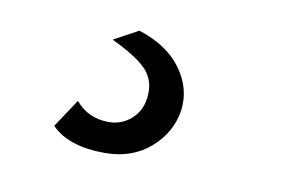

<svg xmlns="http://www.w3.org/2000/svg" viewBox="-41 -92 561 370"><g transform="rotate(10 240.0 93.0)"><path d="M206.1 -28.8Q262.7 -10.7 290 27.1Q317.4 64.9 312 107.9Q305.7 152.3 270 183.6Q234.4 214.8 181.2 214.8Q109.4 214.8 76.2 180.2L112.8 125Q137.7 154.8 178.2 154.8Q202.6 154.8 221.2 138.9Q239.7 123 243.2 97.2Q247.6 65.4 230 44.2Q212.4 22.9 158.2 -2.9Z"/></g></svg>

Font: Human Sans
Style: Italic
Weight: 400
Italic angle: -8°
Designer: Tim Radville
Foundry: Continuum
Version: Version 1.000;FEAKit 1.0